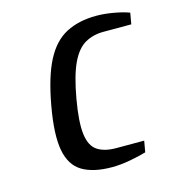

<svg xmlns="http://www.w3.org/2000/svg" viewBox="-84 -582 605 664"><g transform="rotate(-15 218.0 -250.0)"><path d="M238 10Q171 10 131.5 -13.5Q92 -37 81.5 -93.5Q71 -150 89 -250Q107 -350 136.5 -406.5Q166 -463 211.5 -486.5Q257 -510 319 -510Q349 -510 382 -504Q415 -498 436 -490L429 -450H329Q292 -450 263 -433.5Q234 -417 213.5 -373.5Q193 -330 179 -250Q165 -170 170.5 -126.5Q176 -83 201 -66.5Q226 -50 268 -50H368L361 -10Q338 -3 303 3.5Q268 10 238 10Z"/></g></svg>

Font: Cuprum
Style: Italic
Weight: 400
Italic angle: -10°
Designer: Jovanny Lemonad
Foundry: Jovanny Lemonad
Version: Version 3.000